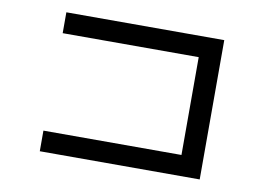

<svg xmlns="http://www.w3.org/2000/svg" viewBox="-64 -658 1049 752"><g transform="rotate(10 460.0 -282.0)"><path d="M771 -559V-5H135V-87H684V-476H143V-559Z"/></g></svg>

Font: LINE Seed Sans KR Regular
Style: Regular
Weight: 400
Designer: LINE VX Design & Sandoll Inc & Dalton Maag Ltd
Foundry: Sandoll Inc.
Version: Version 1.000